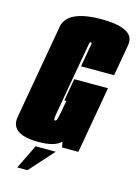

<svg xmlns="http://www.w3.org/2000/svg" viewBox="-156 -749 701 975"><g transform="rotate(15 194.0 -262.0)"><path d="M104 4Q2.5 4 -23 -40Q-35.5 -61.5 -29.5 -93Q-12.5 -190 14 -340Q41 -495 57.5 -588Q74 -681 254 -681Q388.5 -681 413.5 -629Q421.5 -611.5 417.5 -588Q401 -495 388.5 -423H214.5Q233.5 -530.5 235.5 -542.5Q237 -551 234 -553.5Q233 -554 231.5 -554Q225.5 -554 223.5 -542.5Q221.5 -531 185 -325Q158.5 -174 154 -148.5Q150 -126.5 156 -123.5Q157 -123 158.5 -123Q165 -123 169.2 -137Q173.5 -151 188 -233.5V-234H177.5L198 -351H375.5L314 0H228L222.5 -29.5Q191.5 4 104 4ZM34.4 156.9 96.7 29.2H202.6L88.3 156.9Z"/></g></svg>

Font: Anybody UltraCondensed Black
Style: Italic
Weight: 900
Width: 1
Italic angle: -10°
Designer: Tyler Finck
Foundry: Etcetera Type Company
Version: Version 1.010; ttfautohint (v1.8.3) -l 8 -r 50 -G 200 -x 14 